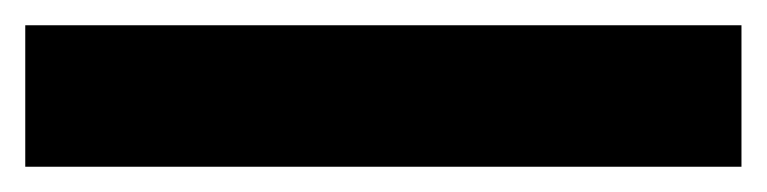

<svg xmlns="http://www.w3.org/2000/svg" viewBox="-20 9 607 152"><path d="M0 141V29H567V141Z"/></svg>

Font: Bricolage Grotesque 48pt SemiBold
Style: Regular
Weight: 600
Designer: Mathieu Triay
Foundry: Atelier Triay
Version: Version 1.000; ttfautohint (v1.8.4.7-5d5b);gftools[0.9.32]